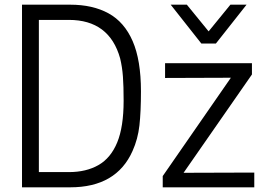

<svg xmlns="http://www.w3.org/2000/svg" viewBox="-20 -800 1142 820"><path d="M74 0ZM280 0H74V-780H280Q376 -780 443.5 -743Q511 -706 546.5 -624.5Q582 -543 582 -410Q582 -323 575.5 -264.5Q569 -206 546 -155Q477 0 280 0ZM274 -65Q348 -65 400.5 -95Q453 -125 480.5 -191.5Q508 -258 508 -370Q508 -432 505 -473Q502 -514 493 -551Q447 -715 274 -715H146V-65ZM1066 0H675V-48L966 -468L685 -467V-530H1056V-482L764 -62L1066 -63ZM1033 -614ZM902 -614H840L709 -780H778L871 -666L964 -780H1033Z"/></svg>

Font: Tanohe Sans
Style: Regular
Weight: 400
Designer: Village Type and Design LLC & Cristiano Sobral
Foundry: Cooper Hewitt Smithsonian Design Museum
Version: Version 1.00;September 29, 2021;FontCreator 13.0.0.2655 64-b